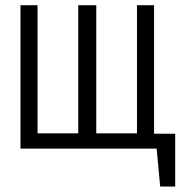

<svg xmlns="http://www.w3.org/2000/svg" viewBox="-20 -558 678 721"><path d="M558.5 -538.5V-55.9H637.9V142.6H581.5L568.2 0H56.9V-538.5H121V-57.4H273.8V-538.5H341.5V-57.4H494.4V-538.5Z"/></svg>

Font: Fira Code Fixed Light
Style: Regular
Weight: 300
Monospace: yes
Designer: Carrois Corporate, Edenspiekermann AG, Nikita Prokopov
Foundry: Carrois Corporate, Edenspiekermann AG, Nikita Prokopov
Version: Version 5.002